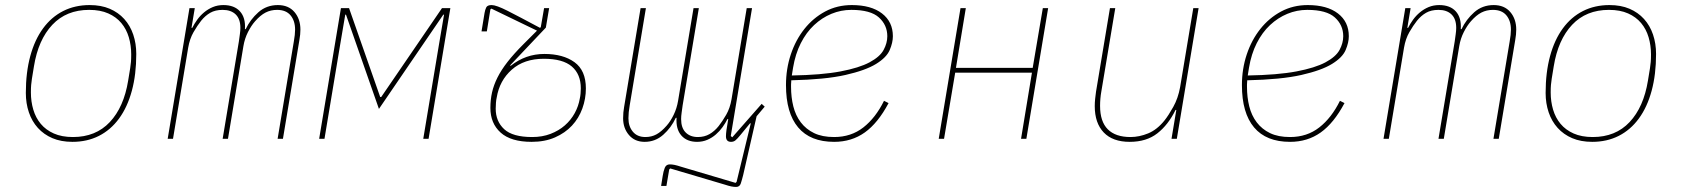

<svg xmlns="http://www.w3.org/2000/svg" viewBox="-20 -548 6640 758"><path d="M266 12Q221 12 187 -2.5Q153 -17 129.5 -43Q106 -69 94 -104.5Q82 -140 82 -181Q82 -262 99.5 -326.5Q117 -391 150 -436Q183 -481 229.5 -504.5Q276 -528 334 -528Q379 -528 413 -513.5Q447 -499 470.5 -473Q494 -447 506 -411.5Q518 -376 518 -335Q518 -254 500.5 -189.5Q483 -125 450 -80Q417 -35 370.5 -11.5Q324 12 266 12ZM268 -7Q358 -7 413.5 -66Q469 -125 486 -230L494 -279Q496 -293 497 -303.5Q498 -314 498 -333Q498 -369 488.5 -401Q479 -433 459 -457Q439 -481 407.5 -495Q376 -509 332 -509Q242 -509 186.5 -450Q131 -391 114 -286L106 -237Q104 -223 103 -212.5Q102 -202 102 -183Q102 -147 111.5 -115Q121 -83 141 -59Q161 -35 192.5 -21Q224 -7 268 -7Z M642 0 728 -516H749L736 -438H739Q747 -454 758.5 -470Q770 -486 785.5 -499Q801 -512 820 -520Q839 -528 862 -528Q905 -528 927.5 -503Q950 -478 947 -433H950Q968 -471 1000 -499.5Q1032 -528 1077 -528Q1119 -528 1142.5 -500.5Q1166 -473 1166 -431Q1166 -422 1165 -411.5Q1164 -401 1162 -390L1097 0H1076L1140 -384Q1145 -412 1145 -431Q1145 -466 1127 -487.5Q1109 -509 1074 -509Q1049 -509 1028.5 -498.5Q1008 -488 987 -464Q972 -447 959 -421.5Q946 -396 941 -366L880 0H859L923 -384Q925 -399 927 -413Q929 -427 929 -438Q929 -473 910.5 -491Q892 -509 859 -509Q830 -509 810 -497.5Q790 -486 774 -466Q759 -447 744 -421Q729 -395 723 -360L663 0Z M1326 -516H1358L1481 -165H1485L1725 -516H1758L1672 0H1651L1713 -372L1733 -490H1730L1476 -118L1346 -490H1343L1323 -372L1261 0H1240Z M2079 12Q1997 12 1956.5 -24.5Q1916 -61 1916 -122Q1916 -154 1922.5 -183Q1929 -212 1944 -242Q1959 -272 1984 -304Q2009 -336 2047 -374L2100 -427L1920 -514L1916 -511L1902 -424H1881L1893 -497Q1895 -509 1899.5 -518.5Q1904 -528 1921 -528Q1939 -528 1983.5 -505.5Q2028 -483 2112 -438L2115 -441L2128 -516H2148L2135 -439L1994 -290L1996 -288Q2055 -335 2129 -335Q2203 -335 2248 -302.5Q2293 -270 2293 -199Q2293 -158 2279 -119.5Q2265 -81 2238 -52Q2211 -23 2171 -5.5Q2131 12 2079 12ZM2081 -7Q2121 -7 2153.5 -19.5Q2186 -32 2210 -53Q2234 -74 2249 -101.5Q2264 -129 2269 -159Q2271 -167 2272 -178.5Q2273 -190 2273 -199Q2273 -255 2237.5 -285.5Q2202 -316 2127 -316Q2049 -316 2000.5 -273Q1952 -230 1941 -163Q1939 -155 1938 -142.5Q1937 -130 1937 -119Q1937 -69 1970.5 -38Q2004 -7 2081 -7Z M2886 190Q2877 190 2867 188Q2857 186 2842 181L2626 117L2622 121L2611 186H2590L2596 148Q2599 128 2604.5 114.5Q2610 101 2624 101Q2633 101 2643 103Q2653 105 2668 110L2884 174L2888 170L2944 -61H2941L2904 -16Q2890 1 2883 6.5Q2876 12 2866 12Q2846 12 2846 -10Q2846 -19 2848 -34.5Q2850 -50 2852 -59L2855 -78H2852Q2844 -62 2832.5 -46Q2821 -30 2806 -17Q2791 -4 2772.5 4Q2754 12 2732 12Q2692 12 2670 -13Q2648 -38 2651 -83H2648Q2630 -44 2598.5 -16Q2567 12 2525 12Q2486 12 2463 -15Q2440 -42 2440 -81Q2440 -93 2441 -104Q2442 -115 2444 -126L2509 -516H2530L2466 -132Q2461 -104 2461 -81Q2461 -49 2478.5 -28Q2496 -7 2528 -7Q2552 -7 2571.5 -17.5Q2591 -28 2612 -52Q2627 -69 2639.5 -94.5Q2652 -120 2657 -150L2718 -516H2739L2675 -132Q2673 -117 2671 -103Q2669 -89 2669 -78Q2669 -43 2687 -25Q2705 -7 2735 -7Q2761 -7 2781 -18.5Q2801 -30 2817 -50Q2832 -69 2847 -95Q2862 -121 2868 -156L2928 -516H2949L2865 -11L2871 -6L2987 -138L2999 -127L2967 -89L2914 143Q2909 163 2904.5 176.5Q2900 190 2886 190Z M3273 12Q3179 12 3131 -45Q3083 -102 3083 -212Q3083 -276 3102 -333Q3121 -390 3155.5 -433.5Q3190 -477 3237.5 -502.5Q3285 -528 3343 -528Q3419 -528 3462 -495Q3505 -462 3505 -405Q3505 -380 3492.5 -350.5Q3480 -321 3438.5 -295.5Q3397 -270 3317.5 -252Q3238 -234 3104 -231Q3103 -223 3103 -214.5Q3103 -206 3103 -205Q3103 -164 3112 -128Q3121 -92 3141.5 -65Q3162 -38 3194 -22.5Q3226 -7 3273 -7Q3340 -7 3388.5 -45Q3437 -83 3470 -150L3488 -141Q3446 -62 3394 -25Q3342 12 3273 12ZM3341 -509Q3300 -509 3262.5 -493.5Q3225 -478 3194 -449Q3163 -420 3141.5 -377.5Q3120 -335 3111 -281L3106 -250Q3224 -252 3298 -266Q3372 -280 3413 -302Q3454 -324 3468.5 -351Q3483 -378 3483 -405Q3483 -449 3450 -479Q3417 -509 3341 -509Z M3772 -516H3793L3754 -280H4057L4097 -516H4118L4032 0H4011L4054 -261H3751L3707 0H3686Z M4624 -114H4621Q4592 -55 4549 -21.5Q4506 12 4440 12Q4373 12 4337.5 -25Q4302 -62 4302 -129Q4302 -143 4303.5 -157.5Q4305 -172 4307 -186L4362 -516H4383L4328 -187Q4323 -159 4323 -130Q4323 -68 4353.5 -37.5Q4384 -7 4443 -7Q4478 -7 4513 -21.5Q4548 -36 4577 -72Q4593 -92 4612 -126Q4631 -160 4639 -204L4691 -516H4712L4626 0H4605Z M5073 12Q4979 12 4931 -45Q4883 -102 4883 -212Q4883 -276 4902 -333Q4921 -390 4955.5 -433.5Q4990 -477 5037.5 -502.5Q5085 -528 5143 -528Q5219 -528 5262 -495Q5305 -462 5305 -405Q5305 -380 5292.5 -350.5Q5280 -321 5238.5 -295.5Q5197 -270 5117.5 -252Q5038 -234 4904 -231Q4903 -223 4903 -214.5Q4903 -206 4903 -205Q4903 -164 4912 -128Q4921 -92 4941.5 -65Q4962 -38 4994 -22.5Q5026 -7 5073 -7Q5140 -7 5188.5 -45Q5237 -83 5270 -150L5288 -141Q5246 -62 5194 -25Q5142 12 5073 12ZM5141 -509Q5100 -509 5062.5 -493.5Q5025 -478 4994 -449Q4963 -420 4941.5 -377.5Q4920 -335 4911 -281L4906 -250Q5024 -252 5098 -266Q5172 -280 5213 -302Q5254 -324 5268.5 -351Q5283 -378 5283 -405Q5283 -449 5250 -479Q5217 -509 5141 -509Z M5442 0 5528 -516H5549L5536 -438H5539Q5547 -454 5558.5 -470Q5570 -486 5585.5 -499Q5601 -512 5620 -520Q5639 -528 5662 -528Q5705 -528 5727.5 -503Q5750 -478 5747 -433H5750Q5768 -471 5800 -499.5Q5832 -528 5877 -528Q5919 -528 5942.5 -500.5Q5966 -473 5966 -431Q5966 -422 5965 -411.5Q5964 -401 5962 -390L5897 0H5876L5940 -384Q5945 -412 5945 -431Q5945 -466 5927 -487.5Q5909 -509 5874 -509Q5849 -509 5828.5 -498.5Q5808 -488 5787 -464Q5772 -447 5759 -421.5Q5746 -396 5741 -366L5680 0H5659L5723 -384Q5725 -399 5727 -413Q5729 -427 5729 -438Q5729 -473 5710.5 -491Q5692 -509 5659 -509Q5630 -509 5610 -497.5Q5590 -486 5574 -466Q5559 -447 5544 -421Q5529 -395 5523 -360L5463 0Z M6266 12Q6221 12 6187 -2.5Q6153 -17 6129.5 -43Q6106 -69 6094 -104.5Q6082 -140 6082 -181Q6082 -262 6099.5 -326.5Q6117 -391 6150 -436Q6183 -481 6229.5 -504.5Q6276 -528 6334 -528Q6379 -528 6413 -513.5Q6447 -499 6470.5 -473Q6494 -447 6506 -411.5Q6518 -376 6518 -335Q6518 -254 6500.5 -189.5Q6483 -125 6450 -80Q6417 -35 6370.5 -11.5Q6324 12 6266 12ZM6268 -7Q6358 -7 6413.5 -66Q6469 -125 6486 -230L6494 -279Q6496 -293 6497 -303.5Q6498 -314 6498 -333Q6498 -369 6488.5 -401Q6479 -433 6459 -457Q6439 -481 6407.5 -495Q6376 -509 6332 -509Q6242 -509 6186.5 -450Q6131 -391 6114 -286L6106 -237Q6104 -223 6103 -212.5Q6102 -202 6102 -183Q6102 -147 6111.5 -115Q6121 -83 6141 -59Q6161 -35 6192.5 -21Q6224 -7 6268 -7Z"/></svg>

Font: IBM Plex Mono Thin
Style: Italic
Weight: 100
Italic angle: -9°
Monospace: yes
Designer: Mike Abbink, Paul van der Laan, Pieter van Rosmalen
Foundry: Bold Monday
Version: Version 2.3